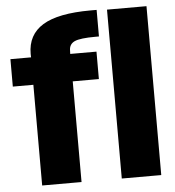

<svg xmlns="http://www.w3.org/2000/svg" viewBox="-55 -839 809 889"><g transform="rotate(-5 350.0 -394.0)"><path d="M105 0V-468H9.5V-595.5H105.5L105 -611.5Q105 -700.5 176.2 -744.2Q247.5 -788 399 -788H427V-664.5H411Q339.5 -664.5 313.8 -652.8Q288 -641 288 -611L287.5 -595.5H409.5V-468H288V0ZM475 0V-785H658.5V0Z"/></g></svg>

Font: Anybody ExtraBold
Style: Regular
Weight: 800
Designer: Tyler Finck
Foundry: Etcetera Type Company
Version: Version 1.010; ttfautohint (v1.8.3) -l 8 -r 50 -G 200 -x 14 